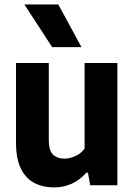

<svg xmlns="http://www.w3.org/2000/svg" viewBox="-20 -828 600 858"><path d="M221 9.5Q172.5 9.5 134.2 -10Q96 -29.5 73.8 -73.5Q51.5 -117.5 51.5 -191.5V-546.5H198V-202Q198 -155 217.2 -137Q236.5 -119 267 -119Q289.5 -119 315.2 -129.8Q341 -140.5 358 -164V-546.5H504.5V0H383L373 -56.5H366Q307.5 9.5 221 9.5ZM213 -617.5 89 -808H240.5L344 -617.5Z"/></svg>

Font: Encode Sans Semi Condensed
Style: Bold
Weight: 700
Width: 4
Designer: Multiple Designers
Foundry: Impallari Type
Version: Version 3.000; ttfautohint (v1.8.3) -l 8 -r 50 -G 200 -x 14 